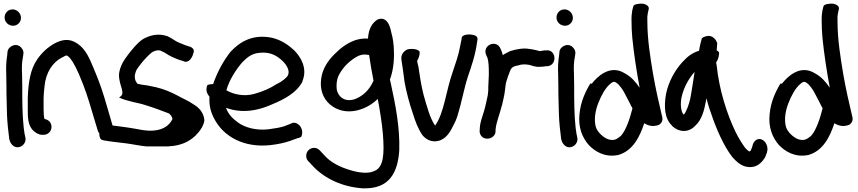

<svg xmlns="http://www.w3.org/2000/svg" viewBox="-20 -760 4663 1044"><path d="M51 -620C75 -620 94 -639 94 -663C94 -688 73 -709 48 -709C22 -709 5 -687 5 -665C5 -639 27 -620 51 -620ZM15 -291C15 -268 15 -243 16 -217L18 -138C19 -100 26 -35 30 -7V-5C32 0 32 1 34 8C37 18 46 28 51 32C83 57 126 24 118 -12C114 -28 113 -35 109 -65C101 -135 101 -216 101 -291C101 -315 100 -337 100 -357V-358C98 -390 99 -421 104 -446L107 -465C110 -479 104 -491 98 -498C72 -532 26 -510 21 -480V-479L19 -458C14 -429 12 -394 14 -356C14 -336 15 -314 15 -291Z M164 -47C176 -37 191 -27 209 -27H217C241 -27 260 -46 260 -70C260 -92 246 -109 222 -113C219 -121 217 -143 217 -165V-227C218 -247 219 -268 222 -290C229 -367 267 -422 318 -448H319C341 -460 341 -461 350 -454C356 -450 364 -441 375 -424C386 -406 398 -383 409 -357C442 -280 456 -237 485 -138L511 -52C524 -3 605 -19 595 -70L594 -71L568 -160C539 -262 523 -309 489 -389C469 -436 448 -492 401 -523C356 -554 315 -544 277 -524C239 -503 207 -473 183 -438C144 -383 134 -308 131 -228V-165C131 -127 130 -76 164 -47Z M861 36C956 40 1018 10 1058 -39C1071 -54 1088 -79 1091 -104V-110C1086 -152 1058 -178 1030 -194C1005 -212 976 -223 944 -241C910 -259 873 -275 831 -285L784 -295C764 -297 735 -302 727 -305C716 -322 713 -323 713 -349C714 -356 716 -364 720 -375C723 -382 737 -403 761 -431C785 -458 804 -475 812 -479C830 -487 840 -488 852 -485L877 -473C901 -456 928 -444 956 -434L976 -428C1003 -413 1025 -443 1031 -470C1037 -481 1037 -502 1003 -509L983 -516C971 -521 958 -526 949 -530C931 -538 915 -552 889 -564H888C845 -578 806 -571 770 -554C744 -542 721 -518 693 -484C666 -450 648 -425 640 -404C632 -386 628 -369 627 -354V-353C627 -288 669 -251 627 -230C676 -207 728 -203 772 -188C812 -176 860 -158 899 -143C911 -132 914 -127 918 -113C902 -80 872 -57 824 -51C774 -44 727 -60 672 -67C643 -70 614 -76 584 -78L566 -80C561 -81 543 -74 537 -67C515 -50 517 -20 528 -3C534 1 543 4 555 5L572 8H573C600 11 630 16 662 19C696 23 736 32 774 36Z M1625 -320C1653 -389 1615 -451 1580 -486C1549 -515 1510 -543 1457 -555C1351 -576 1282 -530 1234 -479C1197 -433 1161 -368 1139 -303C1121 -302 1111 -299 1108 -298C1095 -270 1108 -247 1119 -234C1116 -183 1127 -146 1149 -107C1198 -19 1304 45 1451 29C1494 24 1529 16 1558 6L1596 -8C1610 -10 1616 -15 1619 -18C1631 -48 1616 -75 1600 -85C1591 -92 1579 -95 1568 -91L1567 -90L1527 -74C1507 -67 1477 -62 1440 -57C1370 -49 1309 -68 1274 -94C1245 -115 1220 -140 1209 -174C1232 -165 1259 -159 1289 -157C1358 -153 1419 -174 1465 -195C1525 -220 1594 -256 1625 -317ZM1211 -269C1226 -325 1265 -385 1300 -424C1329 -453 1353 -470 1393 -473C1452 -479 1487 -456 1517 -428C1539 -406 1557 -377 1546 -351C1537 -335 1513 -317 1487 -304H1486C1452 -281 1409 -262 1361 -249C1306 -234 1249 -247 1211 -269Z M1656 116C1666 127 1675 136 1685 147C1747 211 1842 257 1953 264C2097 269 2143 179 2151 57C2155 -69 2129 -196 2106 -302L2103 -316C2102 -320 2101 -323 2100 -327C2116 -369 2124 -423 2122 -478C2122 -516 2116 -556 2108 -582C2106 -589 2095 -673 2039 -656C2032 -654 2027 -650 2022 -646C1995 -624 1983 -589 1981 -550C1906 -556 1844 -510 1809 -475C1775 -444 1743 -404 1730 -352C1717 -295 1727 -244 1760 -206C1795 -167 1853 -142 1927 -161C1969 -172 2005 -194 2034 -222C2046 -160 2057 -89 2062 -31C2070 74 2068 153 2012 171L2011 172H2010C1977 186 1925 178 1881 164C1827 148 1778 122 1748 89L1719 58C1712 51 1703 44 1688 44C1665 44 1645 62 1645 87C1645 98 1648 108 1656 116ZM1832 -368C1852 -401 1883 -430 1917 -450C1941 -464 1961 -466 1987 -461C1993 -420 2002 -366 2011 -321L2007 -313C1986 -268 1949 -234 1904 -219C1853 -206 1822 -232 1812 -269C1811 -271 1812 -272 1811 -275C1807 -313 1815 -343 1832 -368Z M2163 -434C2169 -399 2174 -357 2180 -313C2190 -259 2206 -197 2224 -146C2237 -102 2254 -58 2277 -25C2290 -10 2321 21 2374 3C2412 -12 2432 -51 2445 -78C2454 -94 2463 -114 2469 -135C2490 -203 2503 -278 2524 -343C2543 -398 2566 -465 2574 -531L2576 -542C2577 -547 2578 -556 2569 -564C2550 -576 2499 -577 2491 -557L2489 -543C2487 -535 2484 -521 2481 -504C2474 -463 2457 -415 2442 -370C2405 -267 2396 -148 2346 -77C2318 -116 2300 -185 2282 -249C2270 -298 2262 -349 2255 -398C2252 -412 2249 -420 2248 -429C2252 -436 2262 -452 2262 -476C2262 -485 2244 -494 2219 -494C2211 -494 2202 -494 2190 -489C2175 -480 2158 -462 2163 -434Z M2959 -400C3013 -409 3003 -494 2949 -486H2940C2933 -485 2927 -484 2916 -482C2916 -482 2913 -482 2911 -483L2896 -487C2887 -489 2879 -491 2872 -492L2850 -495C2821 -499 2795 -492 2778 -489L2776 -488L2753 -482L2752 -481C2741 -476 2725 -468 2714 -460C2711 -472 2707 -485 2701 -496C2680 -547 2602 -516 2623 -462C2627 -452 2629 -451 2631 -444C2637 -423 2638 -395 2638 -365C2638 -352 2638 -340 2637 -332V-330C2637 -315 2635 -302 2635 -286V-270C2635 -260 2632 -246 2632 -241C2626 -214 2620 -183 2612 -156C2604 -128 2591 -98 2589 -65L2588 -46C2588 -29 2601 -6 2629 -6C2652 -6 2670 -21 2674 -39V-41L2675 -59C2679 -97 2697 -138 2708 -184L2709 -185C2714 -211 2723 -239 2726 -271C2728 -290 2730 -309 2735 -322L2743 -347L2753 -373C2760 -392 2770 -400 2796 -404L2811 -408C2825 -411 2843 -410 2859 -407C2870 -405 2888 -394 2920 -397C2928 -397 2938 -398 2951 -400Z M3052 -620C3076 -620 3095 -639 3095 -663C3095 -688 3074 -709 3049 -709C3023 -709 3006 -687 3006 -665C3006 -639 3028 -620 3052 -620ZM3016 -291C3016 -268 3016 -243 3017 -217L3019 -138C3020 -100 3027 -35 3031 -7V-5C3033 0 3033 1 3035 8C3038 18 3047 28 3052 32C3084 57 3127 24 3119 -12C3115 -28 3114 -35 3110 -65C3102 -135 3102 -216 3102 -291C3102 -315 3101 -337 3101 -357V-358C3099 -390 3100 -421 3105 -446L3108 -465C3111 -479 3105 -491 3099 -498C3073 -532 3027 -510 3022 -480V-479L3020 -458C3015 -429 3013 -394 3015 -356C3015 -336 3016 -314 3016 -291Z M3458 -283C3438 -312 3414 -342 3376 -362C3297 -411 3227 -343 3198 -305C3195 -305 3193 -306 3190 -306C3163 -262 3137 -206 3131 -140C3123 -70 3145 -13 3181 28C3211 60 3266 98 3340 83H3341C3422 60 3459 -17 3483 -90C3494 -83 3511 -74 3535 -75C3546 -76 3555 -78 3563 -81C3582 -93 3585 -111 3580 -127C3563 -199 3545 -277 3531 -358C3516 -448 3500 -546 3500 -643V-644C3499 -663 3500 -677 3502 -686L3507 -709C3513 -726 3492 -738 3474 -740C3456 -741 3429 -738 3424 -727L3418 -704C3415 -686 3413 -669 3414 -642C3414 -619 3415 -588 3418 -555C3427 -465 3442 -369 3458 -283ZM3220 -69C3208 -111 3218 -161 3233 -199C3248 -239 3272 -282 3296 -302H3297V-303C3311 -316 3320 -318 3330 -311C3347 -301 3368 -271 3379 -248L3403 -202C3408 -193 3411 -184 3419 -171C3405 -115 3384 -52 3356 -21C3332 -2 3319 7 3286 -3C3260 -13 3229 -41 3220 -69Z M3634 -75H3635C3667 -43 3721 -35 3759 -75C3796 -107 3809 -160 3818 -208C3819 -214 3820 -218 3821 -226C3828 -200 3836 -171 3846 -145C3873 -63 3915 34 3962 94C3984 119 4005 137 4032 145C4097 162 4129 115 4142 92V91L4150 70C4161 35 4141 7 4123 -1C4107 -9 4078 -4 4070 39L4062 59C4059 61 4057 62 4054 64C4049 61 4042 55 4031 43C4016 22 3997 -7 3979 -44C3931 -144 3890 -275 3877 -404C3876 -410 3874 -415 3874 -421C3881 -430 3889 -447 3890 -470C3891 -474 3889 -480 3877 -486C3878 -499 3879 -513 3880 -526C3875 -539 3857 -575 3817 -562C3804 -559 3800 -555 3796 -551C3792 -536 3785 -510 3781 -484C3742 -472 3718 -452 3692 -424C3652 -381 3614 -316 3601 -246C3590 -179 3593 -116 3634 -77ZM3686 -231C3697 -283 3726 -335 3757 -369C3749 -321 3742 -268 3733 -222C3728 -199 3712 -149 3698 -137H3697C3683 -152 3678 -193 3686 -231Z M4492 -283C4472 -312 4448 -342 4410 -362C4331 -411 4261 -343 4232 -305C4229 -305 4227 -306 4224 -306C4197 -262 4171 -206 4165 -140C4157 -70 4179 -13 4215 28C4245 60 4300 98 4374 83H4375C4456 60 4493 -17 4517 -90C4528 -83 4545 -74 4569 -75C4580 -76 4589 -78 4597 -81C4616 -93 4619 -111 4614 -127C4597 -199 4579 -277 4565 -358C4550 -448 4534 -546 4534 -643V-644C4533 -663 4534 -677 4536 -686L4541 -709C4547 -726 4526 -738 4508 -740C4490 -741 4463 -738 4458 -727L4452 -704C4449 -686 4447 -669 4448 -642C4448 -619 4449 -588 4452 -555C4461 -465 4476 -369 4492 -283ZM4254 -69C4242 -111 4252 -161 4267 -199C4282 -239 4306 -282 4330 -302H4331V-303C4345 -316 4354 -318 4364 -311C4381 -301 4402 -271 4413 -248L4437 -202C4442 -193 4445 -184 4453 -171C4439 -115 4418 -52 4390 -21C4366 -2 4353 7 4320 -3C4294 -13 4263 -41 4254 -69Z"/></svg>

Font: Stray Cat
Style: Blk
Weight: 900
Version: Version 1.0